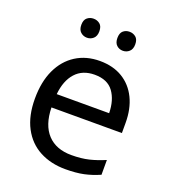

<svg xmlns="http://www.w3.org/2000/svg" viewBox="-135 -830 834 940"><g transform="rotate(20 282.0 -360.0)"><path d="M292 -546Q361 -546 410.5 -516Q460 -486 486.5 -431.5Q513 -377 513 -304V-251H146Q148 -160 192.5 -112.5Q237 -65 317 -65Q368 -65 407.5 -74.5Q447 -84 489 -102V-25Q448 -7 408 1.5Q368 10 313 10Q237 10 178.5 -21Q120 -52 87.5 -113.5Q55 -175 55 -264Q55 -352 84.5 -415Q114 -478 167.5 -512Q221 -546 292 -546ZM291 -474Q228 -474 191.5 -433.5Q155 -393 148 -321H421Q420 -389 389 -431.5Q358 -474 291 -474ZM145 -681Q145 -707 159 -718.5Q173 -730 192 -730Q211 -730 225 -718.5Q239 -707 239 -681Q239 -656 225 -643.5Q211 -631 192 -631Q173 -631 159 -643.5Q145 -656 145 -681ZM333 -681Q333 -707 346.5 -718.5Q360 -730 379 -730Q398 -730 412 -718.5Q426 -707 426 -681Q426 -656 412 -643.5Q398 -631 379 -631Q360 -631 346.5 -643.5Q333 -656 333 -681Z"/></g></svg>

Font: Noto Sans Indic Siyaq Numbers
Style: Regular
Weight: 400
Designer: Monotype Design Team
Foundry: Monotype Imaging Inc.
Version: Version 2.002; ttfautohint (v1.8.4.7-5d5b)